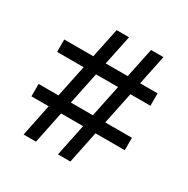

<svg xmlns="http://www.w3.org/2000/svg" viewBox="-158 -831 948 970"><g transform="rotate(30 316.0 -346.0)"><path d="M106 0 144.5 -187H43.9V-259.3H159.7L198.7 -446.3H43.9V-518.6H213.4L249.5 -691.9H321.8L285.6 -518.6H414.1L450.2 -691.9H522.5L486.3 -518.6H588.4V-446.3H471.7L432.6 -259.3H588.4V-187H417.5L378.9 0H306.6L345.2 -187H216.8L178.2 0ZM231.9 -259.3H360.4L399.4 -446.3H271Z"/></g></svg>

Font: Voltaire
Style: Regular
Weight: 400
Designer: Yvonne Schüttler, Eben Sorkin, Emma Marichal
Foundry: Sorkin Type Co.
Version: Version 1.010; ttfautohint (v1.8.4.7-5d5b)